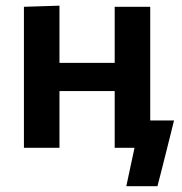

<svg xmlns="http://www.w3.org/2000/svg" viewBox="-20 -522 642 678"><path d="M64.5 0V-498L190 -502V-300H385V-498H510.5V-96.5H594.5Q587 -67 579.8 -37.2Q572.5 -7.5 565 21.5Q558 49.5 550.8 78.2Q543.5 107 536 135.5H426L455 0H385V-200.5H190V0Z"/></svg>

Font: Commissioner SemiBold
Style: Regular
Weight: 600
Designer: Kostas Bartsokas
Foundry: Kostas Bartsokas
Version: Version 1.000; ttfautohint (v1.8.3)